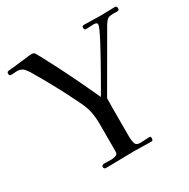

<svg xmlns="http://www.w3.org/2000/svg" viewBox="-165 -891 1031 1045"><g transform="rotate(-30 350.0 -368.0)"><path d="M700 -719Q700 -710 695 -707.5Q690 -705 682 -705Q678 -705 674 -705.5Q670 -706 666 -706Q659 -706 648 -705Q637 -704 631 -701Q624 -698 617 -689.5Q610 -681 605 -673Q554 -586 504 -498.5Q454 -411 403 -324Q403 -308 402.5 -292Q402 -276 402 -260V-82Q402 -61 407 -42Q412 -23 439 -23Q454 -23 468.5 -24.5Q483 -26 497 -26Q505 -26 505 -15Q505 -8 503 -3.5Q501 1 492 1Q466 1 440 0Q414 -1 388 -1Q343 -1 298 0.5Q253 2 209 2Q195 2 195 -13Q195 -18 200.5 -21Q206 -24 210 -24Q221 -24 232 -23.5Q243 -23 254 -23Q268 -23 283 -27.5Q298 -32 298 -49V-225Q298 -269 290 -304Q282 -339 262 -378Q246 -412 226 -450.5Q206 -489 186 -526Q166 -563 148.5 -593.5Q131 -624 120 -642Q115 -652 108.5 -661Q102 -670 95 -679Q79 -697 53 -697Q44 -697 34.5 -696Q25 -695 15 -695Q3 -695 3 -707Q3 -715 5.5 -718Q8 -721 17 -722Q27 -723 38 -724Q49 -725 59 -726Q76 -728 96 -730.5Q116 -733 129 -734Q138 -736 148.5 -737Q159 -738 167 -738Q177 -738 182 -734Q187 -730 191 -721Q197 -711 202 -702Q207 -693 212 -683Q256 -601 297 -516.5Q338 -432 377 -347Q384 -358 399.5 -385Q415 -412 436 -449Q457 -486 479 -525.5Q501 -565 520 -601Q539 -637 550.5 -662Q562 -687 562 -695Q562 -704 556 -706.5Q550 -709 542 -709Q529 -709 516.5 -708Q504 -707 491 -707Q485 -707 483 -711.5Q481 -716 481 -721Q481 -730 486 -731.5Q491 -733 498 -733Q524 -733 551 -732Q578 -731 604 -731Q625 -731 646 -732Q667 -733 689 -733Q694 -733 697 -728.5Q700 -724 700 -719Z"/></g></svg>

Font: Kaisei Decol
Style: Regular
Weight: 400
Designer: Font-Kai, 金井和夫
Foundry: KAZUO KANAI
Version: Version 5.003